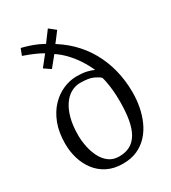

<svg xmlns="http://www.w3.org/2000/svg" viewBox="-216 -1007 1004 1127"><g transform="rotate(-30 286.0 -444.0)"><path d="M279 11Q218.5 11 173.8 -11.8Q129 -34.5 99.8 -73.2Q70.5 -112 56.2 -160.2Q42 -208.5 42 -259Q42 -336.5 64.2 -394.8Q86.5 -453 123.8 -492Q161 -531 206.5 -550.5Q252 -570 298 -570Q337 -570 365 -563.5Q393 -557 411 -548Q394 -587.5 367.2 -628.2Q340.5 -669 303.8 -705.2Q267 -741.5 220 -767L276.5 -780.5L194 -679L150 -709L231 -811L221 -768Q205.5 -781 178 -794.2Q150.5 -807.5 123 -818.2Q95.5 -829 80 -834L97 -878Q123.5 -871.5 149 -863.2Q174.5 -855 201.8 -842.8Q229 -830.5 261 -811L219.5 -799.5L292.5 -897.5L336 -863L266 -771L260 -811Q325.5 -774.5 376.8 -724.8Q428 -675 463.5 -612.8Q499 -550.5 517.5 -477.8Q536 -405 536 -323Q536 -275.5 527 -227.5Q518 -179.5 499 -136.8Q480 -94 449.8 -60.8Q419.5 -27.5 377.2 -8.2Q335 11 279 11ZM281 -37Q324.5 -37 355.5 -54.2Q386.5 -71.5 406.5 -106.2Q426.5 -141 435.8 -193.5Q445 -246 445 -317Q445 -356 441.8 -389.8Q438.5 -423.5 433.8 -448.5Q429 -473.5 425 -486Q414.5 -497.5 384.5 -511.8Q354.5 -526 296 -526Q263 -526 233.5 -509.5Q204 -493 181.5 -460.2Q159 -427.5 146 -378.8Q133 -330 133 -265Q133 -228 141 -188Q149 -148 166.2 -113.8Q183.5 -79.5 211.8 -58.2Q240 -37 281 -37Z"/></g></svg>

Font: Merriweather Light 18pt Light
Style: Regular
Weight: 300
Version: Version 2.100